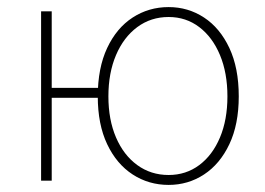

<svg xmlns="http://www.w3.org/2000/svg" viewBox="-20 -510 748 542"><path d="M96 0V-478H126V-262H268V-234H126V0ZM456 12Q400 12 354.5 -17.5Q309 -47 282.5 -103Q256 -159 256 -238Q256 -318 282.5 -374.5Q309 -431 354.5 -460.5Q400 -490 456 -490Q511 -490 556 -460.5Q601 -431 627.5 -374.5Q654 -318 654 -238Q654 -159 627.5 -103Q601 -47 556 -17.5Q511 12 456 12ZM456 -16Q505 -16 542.5 -44Q580 -72 601 -122Q622 -172 622 -238Q622 -304 601 -354.5Q580 -405 542.5 -433.5Q505 -462 456 -462Q406 -462 367.5 -433.5Q329 -405 307.5 -354.5Q286 -304 286 -238Q286 -172 307.5 -122Q329 -72 367.5 -44Q406 -16 456 -16Z"/></svg>

Font: Source Sans 3
Style: Regular
Weight: 200
Designer: Paul D. Hunt
Foundry: Adobe
Version: Version 3.046;hotconv 1.0.118;makeotfexe 2.5.65603